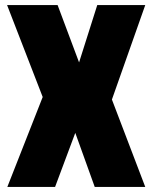

<svg xmlns="http://www.w3.org/2000/svg" viewBox="-20 -740 603 760"><path d="M208 -720 293 -493 365 -720H555L423 -346L555 0H355L278 -214L198 0H9L149 -356L8 -720Z"/></svg>

Font: Protest Strike
Style: Regular
Weight: 400
Designer: Octavio Pardo
Foundry: Ashler Design
Version: Version 2.005; ttfautohint (v1.8.4.7-5d5b)